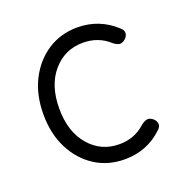

<svg xmlns="http://www.w3.org/2000/svg" viewBox="-98 -589 680 694"><g transform="rotate(-20 242.5 -242.5)"><path d="M269 11Q205 11 155 -21Q105 -53 76 -110Q47 -167 47 -242Q47 -317 76 -374Q105 -431 155 -463.5Q205 -496 269 -496Q353 -496 415 -439Q428 -428 426.5 -416Q425 -404 414 -395Q402 -386 392.5 -387.5Q383 -389 370 -399Q329 -437 269 -437Q199 -437 153.5 -384Q108 -331 108 -242Q108 -153 153.5 -100Q199 -47 269 -47Q328 -47 369 -85Q382 -95 392 -97Q402 -99 414 -90Q425 -81 426.5 -69Q428 -57 415 -46Q355 11 269 11Z"/></g></svg>

Font: Shin Retro Maru Gothic Regular
Style: Regular
Weight: 400
Designer: Iose
Foundry: Typographish
Version: Version 1.002